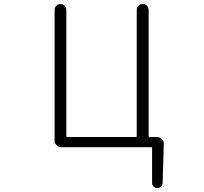

<svg xmlns="http://www.w3.org/2000/svg" viewBox="-20 -747 1040 977"><path d="M736.3 -54.7Q736.3 -49.8 741.2 -49.8H778.3Q793 -49.8 803.2 -39.6Q813.5 -29.3 813.5 -15.6V-14.6L807.6 183.6Q806.6 195.3 798.8 202.6Q791 210 780.3 210Q769.5 210 761.7 202.6Q753.9 195.3 753.9 183.6V6.8Q753.9 2 750 2H292Q277.3 2 267.6 -8.3Q257.8 -18.6 257.8 -32.2V-697.3Q257.8 -709 266.6 -717.8Q275.4 -726.6 287.6 -726.6Q299.8 -726.6 308.6 -717.8Q317.4 -709 317.4 -697.3V-54.7Q317.4 -49.8 321.3 -49.8H670.9Q675.8 -49.8 675.8 -54.7V-696.3Q675.8 -709 684.6 -717.8Q693.4 -726.6 706.1 -726.6Q718.8 -726.6 727.5 -717.8Q736.3 -709 736.3 -696.3Z"/></svg>

Font: Gen Jyuu Gothic L Monospace Light
Style: Regular
Weight: 300
Designer: [Source Han Sans]
Ryoko NISHIZUKA  (kana & ideographs); Paul D. Hunt (Latin, Greek & Cyrillic); Wenlong ZHANG  (bopomofo
Version: Version 1.002.20150607